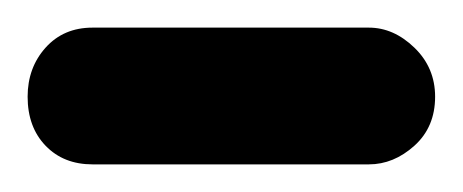

<svg xmlns="http://www.w3.org/2000/svg" viewBox="-20 -719 335 139"><path d="M47 -600Q26 -600 13 -613.5Q0 -627 0 -649Q0 -670 13 -684.5Q26 -699 47 -699H247Q265 -699 280 -684.5Q295 -670 295 -649Q295 -627 280 -613.5Q265 -600 247 -600Z"/></svg>

Font: Dosis ExtraBold
Style: Regular
Weight: 800
Designer: EdgarTolentino, PabloImpallari, IginoMarini
Foundry: EdgarTolentino, PabloImpallari, IginoMarini
Version: Version 3.001; ttfautohint (v1.8.2)